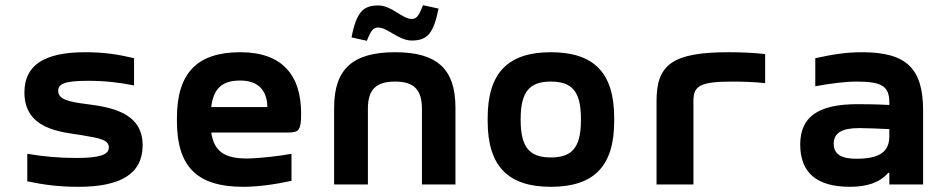

<svg xmlns="http://www.w3.org/2000/svg" viewBox="-20 -710 3640 739"><path d="M293 -190C365 -178 399 -172 399 -142C399 -114 362 -102 274 -102C205 -102 145 -108 85 -118V-12C153 2 208 9 282 9C443 9 529 -40 529 -151C529 -279 403 -298 309 -310C247 -318 204 -327 204 -360C204 -387 228 -399 319 -399C386 -399 443 -392 496 -381V-486C433 -501 379 -509 309 -509C151 -509 74 -460 74 -354C74 -212 215 -202 293 -190Z M1139 -273C1139 -422 1065 -509 905 -509C741 -509 661 -431 661 -256V-244C661 -66 741 9 916 9C969 9 1033 1 1102 -14V-118C1060 -110 975 -100 929 -100C845 -100 804 -127 793 -200H1089C1131 -200 1139 -209 1139 -273ZM793 -298C802 -370 835 -400 905 -400C973 -400 1008 -363 1009 -298Z M1266 -295V0H1396V-291C1396 -364 1426 -396 1501 -396C1574 -396 1604 -364 1604 -291V0H1733V-295C1733 -444 1663 -509 1501 -509C1337 -509 1266 -444 1266 -295ZM1333 -566 1392 -553C1409 -596 1418 -604 1436 -604C1472 -604 1514 -554 1565 -554C1626 -554 1649 -583 1668 -677L1608 -690C1592 -647 1582 -637 1565 -637C1528 -637 1488 -689 1436 -689C1379 -689 1352 -665 1333 -566Z M1857 -256V-244C1857 -69 1937 9 2100 9C2265 9 2344 -69 2344 -244V-256C2344 -431 2265 -509 2100 -509C1937 -509 1857 -431 1857 -256ZM1984 -248V-252C1984 -358 2019 -396 2100 -396C2182 -396 2216 -358 2216 -252V-248C2216 -142 2182 -104 2100 -104C2019 -104 1984 -142 1984 -248Z M2798 -396C2828 -396 2882 -395 2925 -390V-502C2879 -507 2832 -509 2784 -509C2568 -509 2507 -461 2507 -322V0H2649V-322C2649 -379 2674 -396 2798 -396Z M3298 -509C3237 -509 3187 -501 3118 -486V-378C3179 -389 3232 -396 3279 -396C3375 -396 3403 -377 3403 -316V-306C3346 -309 3302 -309 3280 -309C3129 -309 3060 -260 3060 -154C3060 -44 3125 9 3251 9C3315 9 3365 -6 3399 -45H3403V0H3533V-284C3533 -445 3471 -509 3298 -509ZM3189 -157C3189 -198 3220 -217 3287 -217C3314 -217 3361 -215 3403 -213V-186C3403 -128 3369 -99 3276 -99C3217 -99 3189 -117 3189 -157Z"/></svg>

Font: LT Wave Mono Bold
Style: Regular
Weight: 700
Designer: Daniel Lyons
Version: Version 2.5 (Glyphs App)